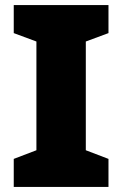

<svg xmlns="http://www.w3.org/2000/svg" viewBox="-20 -827 480 754"><path d="M406 -93H34V-203L123 -237V-664L34 -697V-807H406V-697L317 -664V-237L406 -203Z"/></svg>

Font: Noto Sans Kannada UI Black
Style: Regular
Weight: 900
Designer: Jelle Bosma - Monotype Design Team
Foundry: Monotype Imaging Inc.
Version: Version 2.005; ttfautohint (v1.8.4.7-5d5b)